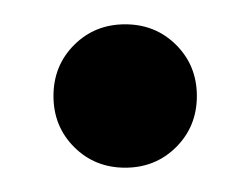

<svg xmlns="http://www.w3.org/2000/svg" viewBox="-20 -130 206 158"><path d="M41 -9Q24 -26 24 -51Q24 -76 41 -93Q58 -110 83 -110Q108 -110 125 -93Q142 -76 142 -51Q142 -26 125 -9Q108 8 83 8Q58 8 41 -9Z"/></svg>

Font: Hind
Style: Regular
Weight: 400
Designer: Manushi Parikh, Satya Rajpurohit
Foundry: Indian Type Foundry
Version: Version 2.000;PS 1.0;hotconv 1.0.79;makeotf.lib2.5.61930